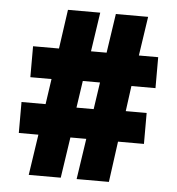

<svg xmlns="http://www.w3.org/2000/svg" viewBox="-48 -677 666 723"><g transform="rotate(5 285.0 -316.0)"><path d="M110 -154H36V-271H127L141 -367H61V-484H159L180 -632H302L280 -484H339L361 -632H483L461 -484H534V-367H443L430 -271H509V-154H411L390 0H268L291 -154H231L208 0H87ZM309 -268 324 -370H259L244 -268Z"/></g></svg>

Font: Noto Sans Gurmukhi UI Condensed Black
Style: Regular
Weight: 900
Width: 3
Designer: Jelle Bosma - Monotype Design Team
Foundry: Monotype Imaging Inc.
Version: Version 2.004; ttfautohint (v1.8.4.7-5d5b)